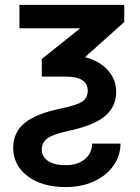

<svg xmlns="http://www.w3.org/2000/svg" viewBox="-20 -548 570 781"><path d="M149.9 59.6Q149.9 88.9 175 106.4Q200.2 124 245.6 124Q294.9 124 324.2 100.3Q353.5 76.7 355 36.1H470.2Q470.2 84 441.9 125Q413.6 166 362.8 189.5Q312 212.9 247.1 212.9Q150.9 212.9 92.3 168.5Q33.7 124 33.7 53.2Q33.7 -9.3 80.1 -47.6Q126.5 -85.9 229 -106.9Q294.9 -120.6 315.9 -135.7Q336.9 -150.9 336.9 -179.2Q336.9 -236.3 246.6 -236.3H149.9V-308.1L306.6 -433.1H59.1V-528.3H485.4V-458.5L325.7 -315.4Q385.3 -299.8 418.9 -262.2Q452.6 -224.6 452.6 -174.3Q452.6 -115.2 408.2 -76.7Q363.8 -38.1 260.7 -16.1Q198.7 -2.9 174.3 13.9Q149.9 30.8 149.9 59.6Z"/></svg>

Font: Roboto Medium
Style: Regular
Weight: 500
Designer: Google
Version: Version 2.134; 2016; ttfautohint (v1.6)